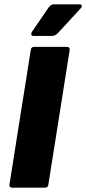

<svg xmlns="http://www.w3.org/2000/svg" viewBox="-20 -873 400 893"><path d="M38 0Q22 0 24 -15L123 -640Q125 -655 138 -655H290Q306 -655 304 -640L205 -15Q203 0 190 0ZM136 -706Q128 -706 126 -711.5Q124 -717 128 -724L206 -838Q217 -853 230 -853H350Q358 -853 360 -847Q362 -841 356 -835L251 -721Q238 -706 222 -706Z"/></svg>

Font: Sofia Sans ExtraBlack
Style: Italic
Weight: 1000
Italic angle: -9°
Designer: Botio Nikoltchev, Ani Petrova
Foundry: lettersoup
Version: Version 4.100; ttfautohint (v1.8.4.7-5d5b)